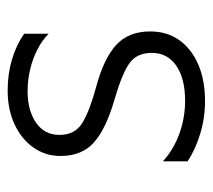

<svg xmlns="http://www.w3.org/2000/svg" viewBox="-47 -493 555 501"><g transform="rotate(-90 230.5 -242.5)"><path d="M217 15Q173.5 15 132.2 2.5Q91 -10 60 -30.5V-95Q90 -67.5 131.5 -52.2Q173 -37 218 -37Q276 -37 309.5 -60Q343 -83 343 -124Q343 -163 316 -182.2Q289 -201.5 222 -221Q145.5 -243 109.8 -274.5Q74 -306 74 -362Q74 -401.5 96 -432.8Q118 -464 156.5 -482Q195 -500 245 -500Q287.5 -500 325 -489Q362.5 -478 393 -457V-393Q376 -410 352.2 -422.2Q328.5 -434.5 300.5 -441.2Q272.5 -448 243 -448Q193 -448 161 -426Q129 -404 129 -365Q129 -324.5 159.8 -305.5Q190.5 -286.5 251 -270Q327 -250 363 -217.5Q399 -185 399 -128Q399 -84.5 376.5 -52.5Q354 -20.5 313 -2.8Q272 15 217 15Z"/></g></svg>

Font: Geologica-Sharp
Style: Regular
Weight: 100
Designer: Sindre Bremnes, Frode Helland
Foundry: Monokrom Skriftforlag AS
Version: Version 1.010;gftools[0.9.28]